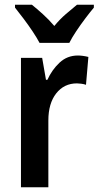

<svg xmlns="http://www.w3.org/2000/svg" viewBox="-20 -786 414 806"><path d="M307 -553Q316 -553 327.5 -551.5Q339 -550 351 -547L341 -430Q333 -433 321.5 -434.5Q310 -436 303 -436Q249 -436 216 -394Q183 -352 183 -280V0H68V-543H157L173 -451H179Q198 -493 230 -523Q262 -553 307 -553ZM146 -606Q135 -627 117 -654Q99 -681 79 -707.5Q59 -734 43 -754V-766H114Q134 -750 159.5 -727Q185 -704 208 -677Q232 -706 256 -726.5Q280 -747 303 -766H374V-754Q358 -735 338 -708.5Q318 -682 300 -655Q282 -628 271 -606Z"/></svg>

Font: Noto Sans Gurmukhi Condensed SemiBold
Style: Regular
Weight: 600
Width: 3
Designer: Jelle Bosma - Monotype Design Team
Foundry: Monotype Imaging Inc.
Version: Version 2.004; ttfautohint (v1.8.4.7-5d5b)